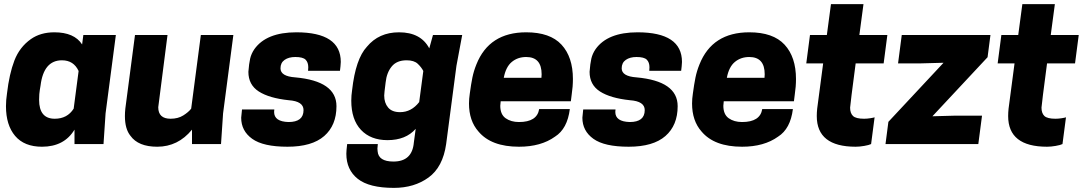

<svg xmlns="http://www.w3.org/2000/svg" viewBox="-20 -700 5279 933"><path d="M543 -530H385ZM184 13Q98 13 53.5 -39.5Q9 -92 9 -184Q9 -213 14 -246Q25 -341 50 -406Q75 -471 130 -510Q177 -543 244 -543Q341 -543 379 -484L385 -530H543L493 -149L483 0H342V-70Q292 13 184 13ZM246 -123Q307 -123 338 -172L362 -355Q338 -407 281 -407Q192 -407 177 -284Q175 -273 173.5 -263Q172 -253 171 -242.5Q170 -232 170 -215Q170 -123 246 -123Z M744 13Q652 13 614 -40Q587 -73 587 -136Q587 -153 589 -172L636 -530H794L749 -179Q749 -123 809 -123Q845 -123 870.5 -139Q896 -155 909 -172L956 -530H1114L1064 -149L1054 0H913V-70Q845 13 744 13Z M1377 13Q1259 13 1205.5 -25.5Q1152 -64 1152 -128L1156 -168H1313L1312 -156Q1312 -109 1382 -107Q1455 -107 1455 -165Q1455 -208 1383 -213Q1288 -223 1237.5 -255.5Q1187 -288 1187 -351Q1190 -391 1195.5 -415Q1201 -439 1216 -461Q1274 -543 1420 -543Q1636 -543 1636 -399Q1635 -377 1632 -356H1477L1478 -373Q1478 -397 1465 -410Q1452 -423 1415 -423Q1383 -423 1363 -409Q1343 -395 1343 -368Q1343 -329 1415 -324Q1615 -306 1615 -184Q1615 -91 1555.5 -39Q1496 13 1377 13Z M1894 213Q1774 213 1718.5 169Q1663 125 1663 47Q1663 33 1667 0H1816L1814 22L1815 35Q1819 85 1892 85Q1983 85 1991 -7L2000 -74Q1952 -19 1863 -19Q1781 -19 1734 -69Q1687 -119 1687 -211Q1687 -236 1691 -262Q1708 -414 1763 -473Q1821 -543 1919 -543Q2025 -543 2066 -465L2084 -530H2226L2198 -380L2148 0Q2132 112 2062.5 162.5Q1993 213 1894 213ZM1924 -155Q1979 -155 2017 -204L2037 -355Q2028 -373 2010 -390Q1992 -407 1956 -407Q1908 -407 1883.5 -377Q1859 -347 1854 -300Q1847 -246 1847 -236Q1847 -200 1866 -177.5Q1885 -155 1924 -155Z M2502 13Q2367 13 2305 -61Q2259 -113 2259 -197Q2259 -220 2263 -246Q2269 -291 2275.5 -323Q2282 -355 2295 -387Q2357 -543 2537 -543Q2653 -543 2708.5 -483Q2764 -423 2764 -316Q2764 -279 2758 -240L2754 -208H2413L2411 -186Q2411 -144 2437 -125.5Q2463 -107 2502 -107Q2590 -107 2600 -170H2749Q2737 -74 2677 -36Q2609 13 2502 13ZM2611 -322 2612 -339Q2612 -423 2537 -423Q2496 -423 2467 -399Q2438 -375 2428 -322Z M3035 13Q2917 13 2863.5 -25.5Q2810 -64 2810 -128L2814 -168H2971L2970 -156Q2970 -109 3040 -107Q3113 -107 3113 -165Q3113 -208 3041 -213Q2946 -223 2895.5 -255.5Q2845 -288 2845 -351Q2848 -391 2853.5 -415Q2859 -439 2874 -461Q2932 -543 3078 -543Q3294 -543 3294 -399Q3293 -377 3290 -356H3135L3136 -373Q3136 -397 3123 -410Q3110 -423 3073 -423Q3041 -423 3021 -409Q3001 -395 3001 -368Q3001 -329 3073 -324Q3273 -306 3273 -184Q3273 -91 3213.5 -39Q3154 13 3035 13Z M3586 13Q3451 13 3389 -61Q3343 -113 3343 -197Q3343 -220 3347 -246Q3353 -291 3359.5 -323Q3366 -355 3379 -387Q3441 -543 3621 -543Q3737 -543 3792.5 -483Q3848 -423 3848 -316Q3848 -279 3842 -240L3838 -208H3497L3495 -186Q3495 -144 3521 -125.5Q3547 -107 3586 -107Q3674 -107 3684 -170H3833Q3821 -74 3761 -36Q3693 13 3586 13ZM3695 -322 3696 -339Q3696 -423 3621 -423Q3580 -423 3551 -399Q3522 -375 3512 -322Z M4138 13Q3949 13 3949 -136Q3949 -153 3951 -172L3980 -392H3898L3916 -530H3998L4018 -680H4176L4156 -530H4292L4274 -392H4138Q4112 -195 4111 -177Q4111 -150 4125 -136.5Q4139 -123 4179 -123Q4193 -123 4209 -125.5Q4225 -128 4230 -130L4213 0Q4203 5 4180 9Q4157 13 4138 13Z M4734 0H4283L4297 -108L4565 -395L4454 -392H4344L4362 -530H4793L4779 -422L4511 -135L4622 -138H4752Z M5068 13Q4879 13 4879 -136Q4879 -153 4881 -172L4910 -392H4828L4846 -530H4928L4948 -680H5106L5086 -530H5222L5204 -392H5068Q5042 -195 5041 -177Q5041 -150 5055 -136.5Q5069 -123 5109 -123Q5123 -123 5139 -125.5Q5155 -128 5160 -130L5143 0Q5133 5 5110 9Q5087 13 5068 13Z"/></svg>

Font: Tanohe Sans
Style: Bold Italic
Weight: 700
Designer: Village Type and Design LLC & Cristiano Sobral
Foundry: Cooper Hewitt Smithsonian Design Museum
Version: Version 1.00;September 29, 2021;FontCreator 13.0.0.2655 64-b